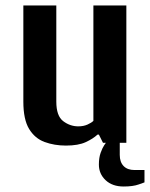

<svg xmlns="http://www.w3.org/2000/svg" viewBox="-20 -520 546 699"><path d="M220 10Q178 10 142.5 -3Q107 -16 86 -50.5Q65 -85 65 -150V-500H185V-150Q185 -98 210 -79Q235 -60 265 -60Q284 -60 298.5 -66.5Q313 -73 320 -80V-500H440V0H355L340 -30H335Q319 -15 292 -2.5Q265 10 220 10ZM430 159Q389 159 364.5 136Q340 113 340 79Q340 54 346.5 36Q353 18 359.5 8.5Q366 -1 366 -1H416V44Q416 70 430 84.5Q444 99 470 99H506V144Q506 144 485 151.5Q464 159 430 159Z"/></svg>

Font: Cuprum
Style: Regular
Weight: 400
Designer: Jovanny Lemonad
Foundry: Jovanny Lemonad
Version: Version 3.000